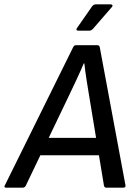

<svg xmlns="http://www.w3.org/2000/svg" viewBox="-49 -863 625 883"><path d="M-21 0Q-26 0 -28 -2.5Q-30 -5 -27 -10L287 -645Q292 -655 299 -655H400Q408 -655 410 -645L528 -11Q530 0 518 0H439Q431 0 429 -10L361 -422Q355 -458 349 -496Q343 -534 339 -571H336Q320 -533 303 -497Q286 -461 268 -423L70 -10Q65 0 56 0ZM120 -149 154 -229H413L423 -149ZM310 -722Q305 -722 303 -725.5Q301 -729 305 -734L374 -833Q381 -843 392 -843H460Q466 -843 468 -839Q470 -835 465 -830L380 -732Q371 -722 363 -722Z"/></svg>

Font: Sofia Sans Medium
Style: Italic
Weight: 500
Italic angle: -9°
Version: Version 4.101